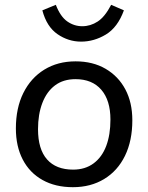

<svg xmlns="http://www.w3.org/2000/svg" viewBox="-20 -771 617 798"><path d="M283 7Q210 7 156.5 -23Q103 -53 74.5 -108Q46 -163 46 -237Q46 -322 77 -384.5Q108 -447 164 -481.5Q220 -516 294 -516Q366 -516 419 -485Q472 -454 501 -399.5Q530 -345 530 -271Q530 -186 499.5 -123.5Q469 -61 413 -27Q357 7 283 7ZM284 -66Q334 -66 369 -92Q404 -118 421.5 -164.5Q439 -211 439 -274Q439 -354 401 -398Q363 -442 294 -442Q243 -442 208.5 -416Q174 -390 156 -343Q138 -296 138 -234Q138 -151 175.5 -108.5Q213 -66 284 -66ZM317 -598Q264 -598 219 -629Q174 -660 156 -728L212 -751Q231 -702 259.5 -682Q288 -662 322 -662Q356 -662 386 -681.5Q416 -701 442 -751L495 -728Q469 -657 420 -627.5Q371 -598 317 -598Z"/></svg>

Font: Muli Medium
Style: Italic
Weight: 500
Italic angle: -4.541°
Designer: Vernon Adams
Foundry: Vernon Adams
Version: Version 2.100; ttfautohint (v1.8.1.43-b0c9)